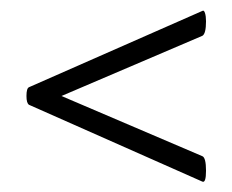

<svg xmlns="http://www.w3.org/2000/svg" viewBox="-20 -422 447 370"><path d="M31 -237Q31 -252 36 -254L370 -401Q373 -403 375 -397Q377 -391 377 -381Q377 -357 370 -353L54 -218V-256L370 -121Q377 -118 377 -93Q377 -69 370 -72L36 -220Q31 -223 31 -237Z"/></svg>

Font: Cormorant Unicase
Style: Bold
Weight: 700
Designer: Christian Thalmann (Catharsis Fonts)
Foundry: Catharsis Fonts
Version: Version 4.000